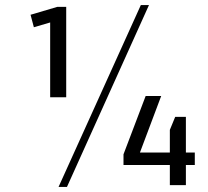

<svg xmlns="http://www.w3.org/2000/svg" viewBox="-20 -727 815 754"><path d="M240 -345H177V-654L205 -647L113 -620L100 -669L205 -700H240ZM533 -707H565L243 7H210ZM465 -121 552 -350H613L516 -92L489 -128H745V-79H465ZM647 -217 668 -268H710V0H647Z"/></svg>

Font: Pathway Extreme 28pt Light
Style: Regular
Weight: 300
Designer: Eduardo Rodriguez Tunni
Foundry: Eduardo Rodriguez Tunni
Version: Version 1.001;gftools[0.9.26]